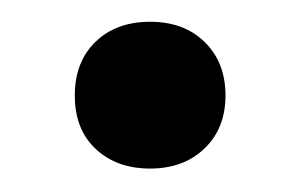

<svg xmlns="http://www.w3.org/2000/svg" viewBox="-20 -144 268 172"><path d="M114.5 7Q84.5 7 65.8 -10.5Q47 -28 47 -58.5Q47 -88.5 65.5 -106.5Q84 -124.5 114.5 -124.5Q145 -124.5 163.5 -106.2Q182 -88 182 -58.5Q182 -29 163.2 -11Q144.5 7 114.5 7Z"/></svg>

Font: Encode Sans Semi Condensed Medium
Style: Regular
Weight: 500
Width: 4
Designer: Multiple Designers
Foundry: Impallari Type
Version: Version 3.000; ttfautohint (v1.8.3) -l 8 -r 50 -G 200 -x 14 